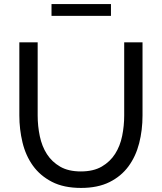

<svg xmlns="http://www.w3.org/2000/svg" viewBox="-20 -918 795 943"><path d="M378 5Q293 5 235 -25Q177 -55 141.5 -104.5Q106 -154 90.5 -218.5Q75 -283 75 -351V-710H165V-351Q165 -299 175.5 -249Q186 -199 210.5 -161Q235 -123 275.5 -99.5Q316 -76 377 -76Q439 -76 480 -100Q521 -124 545.5 -162.5Q570 -201 580 -250.5Q590 -300 590 -351V-710H680V-351Q680 -279 663.5 -214.5Q647 -150 611 -101Q575 -52 517.5 -23.5Q460 5 378 5ZM233 -840V-898H525V-840Z"/></svg>

Font: Rising Sun
Style: Regular
Weight: 400
Designer: Matt McInerney, Pablo Impallari, Rodrigo Fuenzalida (Raleway font), Stephen Hutchings (Greek), Cristiano Sobral (main ch
Foundry: The Rising Sun Project Authors
Version: Version 4.327; ttfautohint (v1.8.4.7-5d5b-dirty)